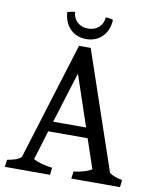

<svg xmlns="http://www.w3.org/2000/svg" viewBox="-91 -901 781 970"><g transform="rotate(10 299.5 -416.0)"><path d="M77 -63 264 -667H324L530 -62Q555 -44 596 -37L592 0H342L347 -37Q405 -44 439 -64L388 -215H186L140 -64Q173 -45 237 -37L233 0H1L6 -37Q29 -41 45 -46Q61 -51 77 -63ZM371 -267 283 -528 202 -267ZM176 -825Q197 -832 215 -832Q217 -800 238.5 -780.5Q260 -761 293 -761Q327 -761 348.5 -780.5Q370 -800 372 -832Q393 -832 410 -826Q408 -772 375.5 -739.5Q343 -707 293 -707Q243 -707 211 -739.5Q179 -772 176 -825Z"/></g></svg>

Font: Caladea
Style: Regular
Weight: 400
Designer: Carolina Giovagnoli and Andres Torresi
Foundry: Carolina Giovagnoli & Andres Torresi
Version: Version 1.001